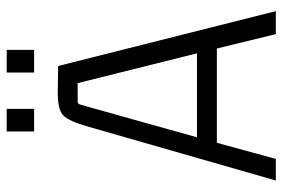

<svg xmlns="http://www.w3.org/2000/svg" viewBox="-152 -672 825 560"><g transform="rotate(-90 260.0 -392.5)"><path d="M222 -705H156V-785H222ZM394 -705H328V-785H394ZM507 0H440L398 -172H123L76 0H13L170 -547Q186 -604 203.5 -620.5Q221 -637 274 -636L347 -635ZM234 -569 139 -230H384L297 -578H243Q236 -578 234 -569Z"/></g></svg>

Font: Gemunu Libre Light
Style: Regular
Weight: 300
Designer: Puspanada Ekanayake, Sola Matas, Pathum Egodawatta, Kosala Senevirathne
Foundry: mooniak
Version: Version 1.100